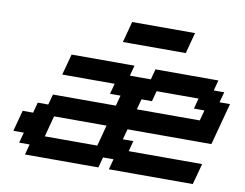

<svg xmlns="http://www.w3.org/2000/svg" viewBox="-90 -1001 1438 1127"><g transform="rotate(10 629.5 -437.5)"><path d="M625 0H1125Q1130.9 -21 1142.1 -62.7Q1153.3 -104.5 1158.7 -125H721.2L737.8 -187.5H675.3L691.9 -250H1191.9Q1203.1 -291.5 1225.3 -375Q1247.6 -458.5 1258.8 -500H1196.3L1213.4 -562.5H1150.9L1167.5 -625H792.5L775.9 -562.5H650.9L667.5 -625H292.5Q287.1 -604 275.9 -562.3Q264.6 -520.5 258.8 -500H571.3L554.7 -437.5H617.2L600.6 -375H225.6L208.5 -312.5H146L129.4 -250H66.9Q61.5 -229 50.3 -187.3Q39.1 -145.5 33.7 -125H96.2L79.1 -62.5H141.6L125 0H562.5L579.1 -62.5H641.6ZM533.7 -125H221.2Q226.6 -145.5 237.5 -187.3Q248.5 -229 254.4 -250H566.9Q561.5 -229 550.5 -187.3Q539.6 -145.5 533.7 -125ZM1100.6 -375H725.6L742.2 -437.5H804.7L821.3 -500H1071.3L1054.7 -437.5H1117.2ZM576.2 -750H951.2Q956.5 -770.5 967.5 -812.5Q978.5 -854.5 984.4 -875H609.4Q604 -854 593 -812.5Q582 -771 576.2 -750Z"/></g></svg>

Font: Faithful 32x
Style: Oblique
Weight: 400
Foundry: Faithful Resource Pack
Version: Version 1.0; January 27, 2023